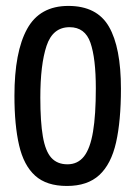

<svg xmlns="http://www.w3.org/2000/svg" viewBox="-20 -620 458 649"><path d="M206.2 8.6Q137.4 8.6 98.9 -26.1Q60.3 -60.8 44.6 -128.8Q28.8 -196.8 28.8 -296Q28.8 -444.6 71.7 -522.3Q114.5 -600 211 -600Q307.7 -600 348.2 -529.9Q388.8 -459.8 388.8 -320Q388.8 -211.6 372.3 -138.4Q355.7 -65.2 315.7 -28.3Q275.7 8.6 206.2 8.6ZM208 -64.6Q242.8 -64.6 263.9 -91.3Q284.9 -118 294.4 -174.7Q303.9 -231.4 303.9 -321.4Q303.9 -422.9 285.7 -475.5Q267.5 -528.1 215.2 -528.1Q158.3 -528.1 137.3 -464.9Q116.3 -401.7 116.3 -290.2Q116.3 -208.2 124.9 -158.6Q133.4 -108.9 153.5 -86.7Q173.6 -64.6 208 -64.6Z"/></svg>

Font: Yanone Kaffeesatz ExtraLight
Style: Regular
Weight: 200
Designer: Yanone (Cyrillic: Daniel Pouzeot, Huerta Tipografica, and Cyreal)
Foundry: Yanone
Version: Version 2.003